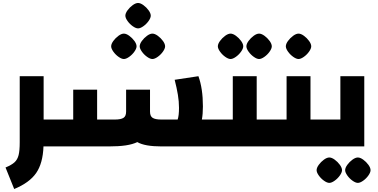

<svg xmlns="http://www.w3.org/2000/svg" viewBox="-20 -980 2528 1285"><path d="M360 0H271Q267 113 222 178Q177 243 75 285L17 141Q58 124 77.5 106Q97 88 104.5 58Q112 28 112 -28V-470H272V-180H360Z M1428 -180V0H1062Q949 0 899 -29Q868 -14 821.5 -7Q775 0 706 0H320V-180H470V-380H630V-180H750Q788 -180 806 -191Q824 -202 824 -233V-380H984V-233Q984 -202 1002 -191Q1020 -180 1058 -180H1169Q1178 -206 1178 -258Q1178 -301 1170.5 -346Q1163 -391 1149 -446L1308 -470Q1338 -387 1338 -268Q1338 -216 1331 -180ZM724 -670Q724 -686 738.5 -706Q753 -726 773 -740.5Q793 -755 809 -755Q825 -755 845 -740.5Q865 -726 879.5 -706Q894 -686 894 -670Q894 -655 879.5 -634.5Q865 -614 844.5 -599.5Q824 -585 809 -585Q794 -585 773.5 -599.5Q753 -614 738.5 -634.5Q724 -655 724 -670ZM915 -670Q915 -686 929.5 -706Q944 -726 964 -740.5Q984 -755 1000 -755Q1016 -755 1036 -740.5Q1056 -726 1070.5 -706Q1085 -686 1085 -670Q1085 -655 1070.5 -634.5Q1056 -614 1035.5 -599.5Q1015 -585 1000 -585Q985 -585 964.5 -599.5Q944 -614 929.5 -634.5Q915 -655 915 -670ZM819 -875Q819 -891 833.5 -911Q848 -931 868 -945.5Q888 -960 904 -960Q920 -960 940 -945.5Q960 -931 974.5 -911Q989 -891 989 -875Q989 -860 974.5 -839.5Q960 -819 939.5 -804.5Q919 -790 904 -790Q889 -790 868.5 -804.5Q848 -819 833.5 -839.5Q819 -860 819 -875Z M1788 -180V0H1388V-180H1538V-470H1698V-180ZM1438 -670Q1438 -686 1452.5 -706Q1467 -726 1487 -740.5Q1507 -755 1523 -755Q1539 -755 1559 -740.5Q1579 -726 1593.5 -706Q1608 -686 1608 -670Q1608 -655 1593.5 -634.5Q1579 -614 1558.5 -599.5Q1538 -585 1523 -585Q1508 -585 1487.5 -599.5Q1467 -614 1452.5 -634.5Q1438 -655 1438 -670ZM1629 -670Q1629 -686 1643.5 -706Q1658 -726 1678 -740.5Q1698 -755 1714 -755Q1730 -755 1750 -740.5Q1770 -726 1784.5 -706Q1799 -686 1799 -670Q1799 -655 1784.5 -634.5Q1770 -614 1749.5 -599.5Q1729 -585 1714 -585Q1699 -585 1678.5 -599.5Q1658 -614 1643.5 -634.5Q1629 -655 1629 -670Z M2148 -180V0H1748V-180H1898V-470H2058V-180ZM1893 -670Q1893 -686 1907.5 -706Q1922 -726 1942 -740.5Q1962 -755 1978 -755Q1994 -755 2014 -740.5Q2034 -726 2048.5 -706Q2063 -686 2063 -670Q2063 -655 2048.5 -634.5Q2034 -614 2013.5 -599.5Q1993 -585 1978 -585Q1963 -585 1942.5 -599.5Q1922 -614 1907.5 -634.5Q1893 -655 1893 -670Z M2108 -180H2258V-470H2418V0H2108ZM2099 159Q2099 143 2113.5 123Q2128 103 2148 88.5Q2168 74 2184 74Q2200 74 2220 88.5Q2240 103 2254.5 123Q2269 143 2269 159Q2269 174 2254.5 194.5Q2240 215 2219.5 229.5Q2199 244 2184 244Q2169 244 2148.5 229.5Q2128 215 2113.5 194.5Q2099 174 2099 159ZM2290 159Q2290 143 2304.5 123Q2319 103 2339 88.5Q2359 74 2375 74Q2391 74 2411 88.5Q2431 103 2445.5 123Q2460 143 2460 159Q2460 174 2445.5 194.5Q2431 215 2410.5 229.5Q2390 244 2375 244Q2360 244 2339.5 229.5Q2319 215 2304.5 194.5Q2290 174 2290 159Z"/></svg>

Font: Changa ExtraBold
Style: Regular
Weight: 800
Designer: Eduardo Rodriguez Tunni
Foundry: Eduardo Rodriguez Tunni
Version: Version 2.002; ttfautohint (v1.5) -l 8 -r 50 -G 220 -x 14 -H